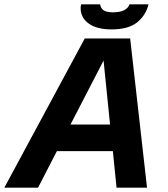

<svg xmlns="http://www.w3.org/2000/svg" viewBox="-88 -868 778 888"><path d="M-68 0 304 -690H514L592 0H451L434 -169H175L88 0ZM238 -292H421L391 -588ZM428 -732Q360 -732 322.5 -759Q285 -786 285 -830Q285 -835 285.5 -839Q286 -843 287 -848H375Q377 -835 384.5 -826.5Q392 -818 404.5 -814.5Q417 -811 433 -811Q468 -811 486.5 -821Q505 -831 511 -848H599Q586 -796 545.5 -764Q505 -732 428 -732Z"/></svg>

Font: Radio Canada Big SemiBold
Style: Italic
Weight: 600
Italic angle: -12°
Designer: Étienne Aubert Bonn
Foundry: Coppers and Brasses
Version: Version 1.001